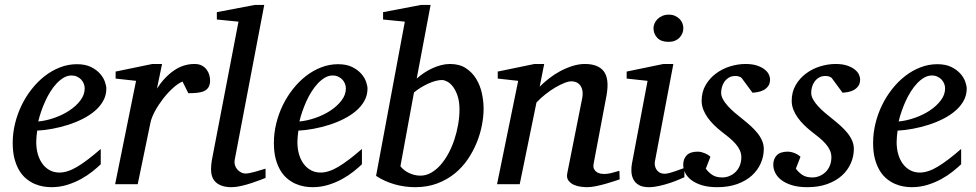

<svg xmlns="http://www.w3.org/2000/svg" viewBox="-20 -757 4010 789"><path d="M328.1 -394Q328.1 -403.8 324.2 -413.3Q320.3 -422.9 313.5 -430.2Q306.6 -437.5 296.4 -442.1Q286.1 -446.8 273.9 -446.8Q257.3 -446.8 242.2 -438Q227.1 -429.2 213.1 -414.6Q199.2 -399.9 187.3 -380.9Q175.3 -361.8 165.8 -340.8Q156.2 -319.8 148.9 -298.3Q141.6 -276.9 137.2 -257.8Q168.9 -260.7 202.9 -272.5Q236.8 -284.2 264.6 -302.5Q292.5 -320.8 310.3 -344.2Q328.1 -367.7 328.1 -394ZM417 -393.1Q417 -365.7 404.3 -342.8Q391.6 -319.8 369.9 -301.3Q348.1 -282.7 319.6 -268.3Q291 -253.9 259.5 -243.9Q228 -233.9 195.3 -227.8Q162.6 -221.7 132.8 -220.2Q131.3 -210.4 130.1 -196.8Q128.9 -183.1 128.9 -173.8Q128.9 -146.5 135.5 -123.5Q142.1 -100.6 154.5 -83.7Q167 -66.9 184.6 -57.4Q202.1 -47.9 224.1 -47.9Q257.8 -47.9 298.3 -72.3Q338.9 -96.7 394 -145V-82Q379.9 -68.4 359.4 -52Q338.9 -35.6 312.7 -21.2Q286.6 -6.8 255.9 2.7Q225.1 12.2 190.9 12.2Q175.8 12.2 158 9.3Q140.1 6.3 122.6 -1.2Q105 -8.8 88.6 -22Q72.3 -35.2 59.8 -55.4Q47.4 -75.7 39.8 -103.8Q32.2 -131.8 32.2 -169.9Q32.2 -209.5 41.7 -248.8Q51.3 -288.1 68.6 -324Q85.9 -359.9 110.4 -390.9Q134.8 -421.9 164.1 -444.6Q193.4 -467.3 226.8 -480.2Q260.3 -493.2 295.9 -493.2Q330.6 -493.2 353.8 -481.7Q377 -470.2 391.1 -454.1Q405.3 -438 411.1 -420.9Q417 -403.8 417 -393.1Z M843.3 -426.8Q843.3 -409.2 836.9 -398.7Q830.6 -388.2 818.8 -382.8Q807.1 -377.4 790.8 -375.7Q774.4 -374 753.9 -374L730 -421.9Q711.4 -414.1 690.2 -394.8Q668.9 -375.5 649.9 -350.8Q630.9 -326.2 616.7 -300Q602.5 -273.9 598.1 -252L545.9 0H453.1L539.1 -424.8L455.1 -434.1V-462.9L606 -494.1H646L625 -393.1Q655.8 -440.4 694.8 -467.3Q733.9 -494.1 779.3 -494.1Q797.4 -494.1 809.6 -487.5Q821.8 -481 829.3 -470.7Q836.9 -460.4 840.1 -448.7Q843.3 -437 843.3 -426.8Z M1071.3 -25.9Q1065.4 -23.4 1049.3 -17.3Q1033.2 -11.2 1013.2 -4.6Q993.2 2 971.4 7.1Q949.7 12.2 932.1 12.2Q909.2 12.2 893.1 6.8Q877 1.5 866.7 -8.3Q856.4 -18.1 851.8 -31.5Q847.2 -44.9 847.2 -61Q847.2 -76.2 850.1 -96.2L960 -668L871.1 -676.8V-707L1027.3 -736.8H1065.9L944.3 -99.1Q942.4 -88.9 945.3 -78.9Q948.2 -68.8 954.6 -61.3Q960.9 -53.7 970.2 -48.8Q979.5 -43.9 990.2 -43.9Q997.6 -43.9 1009.5 -46.6Q1021.5 -49.3 1033.7 -52.7Q1045.9 -56.2 1056.4 -59.6Q1066.9 -63 1071.3 -64Z M1401.4 -394Q1401.4 -403.8 1397.5 -413.3Q1393.6 -422.9 1386.7 -430.2Q1379.9 -437.5 1369.6 -442.1Q1359.4 -446.8 1347.2 -446.8Q1330.6 -446.8 1315.4 -438Q1300.3 -429.2 1286.4 -414.6Q1272.5 -399.9 1260.5 -380.9Q1248.5 -361.8 1239 -340.8Q1229.5 -319.8 1222.2 -298.3Q1214.8 -276.9 1210.4 -257.8Q1242.2 -260.7 1276.1 -272.5Q1310.1 -284.2 1337.9 -302.5Q1365.7 -320.8 1383.5 -344.2Q1401.4 -367.7 1401.4 -394ZM1490.2 -393.1Q1490.2 -365.7 1477.5 -342.8Q1464.8 -319.8 1443.1 -301.3Q1421.4 -282.7 1392.8 -268.3Q1364.3 -253.9 1332.8 -243.9Q1301.3 -233.9 1268.6 -227.8Q1235.8 -221.7 1206.1 -220.2Q1204.6 -210.4 1203.4 -196.8Q1202.1 -183.1 1202.1 -173.8Q1202.1 -146.5 1208.7 -123.5Q1215.3 -100.6 1227.8 -83.7Q1240.2 -66.9 1257.8 -57.4Q1275.4 -47.9 1297.4 -47.9Q1331.1 -47.9 1371.6 -72.3Q1412.1 -96.7 1467.3 -145V-82Q1453.1 -68.4 1432.6 -52Q1412.1 -35.6 1386 -21.2Q1359.9 -6.8 1329.1 2.7Q1298.3 12.2 1264.2 12.2Q1249 12.2 1231.2 9.3Q1213.4 6.3 1195.8 -1.2Q1178.2 -8.8 1161.9 -22Q1145.5 -35.2 1133.1 -55.4Q1120.6 -75.7 1113 -103.8Q1105.5 -131.8 1105.5 -169.9Q1105.5 -209.5 1115 -248.8Q1124.5 -288.1 1141.8 -324Q1159.2 -359.9 1183.6 -390.9Q1208 -421.9 1237.3 -444.6Q1266.6 -467.3 1300 -480.2Q1333.5 -493.2 1369.1 -493.2Q1403.8 -493.2 1427 -481.7Q1450.2 -470.2 1464.4 -454.1Q1478.5 -438 1484.4 -420.9Q1490.2 -403.8 1490.2 -393.1Z M1868.2 -306.2Q1868.2 -339.8 1860.4 -363Q1852.5 -386.2 1841.3 -400.9Q1830.1 -415.5 1817.6 -421.9Q1805.2 -428.2 1796.4 -428.2Q1784.2 -428.2 1769.5 -424.3Q1754.9 -420.4 1739.5 -413.3Q1724.1 -406.2 1709 -397Q1693.8 -387.7 1681.2 -377L1625.5 -74.2Q1630.4 -66.9 1638.7 -60.1Q1647 -53.2 1657.7 -47.6Q1668.5 -42 1681.2 -38.6Q1693.8 -35.2 1707.5 -35.2Q1730.5 -35.2 1751.2 -46.9Q1772 -58.6 1789.8 -78.6Q1807.6 -98.6 1822.3 -125.5Q1836.9 -152.3 1846.9 -182.4Q1856.9 -212.4 1862.5 -244.4Q1868.2 -276.4 1868.2 -306.2ZM1967.3 -310.1Q1967.3 -278.8 1960.4 -242.9Q1953.6 -207 1939.2 -171.4Q1924.8 -135.7 1902.3 -102.5Q1879.9 -69.3 1848.6 -43.9Q1817.4 -18.6 1776.9 -3.2Q1736.3 12.2 1685.5 12.2Q1643.1 12.2 1601.8 0.5Q1560.5 -11.2 1525.4 -34.2L1643.6 -668L1554.2 -676.8V-707L1710.4 -736.8H1749.5L1692.4 -434.1Q1706.1 -446.3 1722.4 -457.3Q1738.8 -468.3 1756.3 -476.3Q1773.9 -484.4 1792.5 -489.3Q1811 -494.1 1829.1 -494.1Q1867.7 -494.1 1894 -477.1Q1920.4 -460 1936.8 -433.1Q1953.1 -406.2 1960.2 -373.8Q1967.3 -341.3 1967.3 -310.1Z M2526.4 -20Q2520 -17.6 2504.2 -12.5Q2488.3 -7.3 2468.8 -1.7Q2449.2 3.9 2428.7 8.1Q2408.2 12.2 2392.6 12.2Q2383.8 12.2 2368.4 10.5Q2353 8.8 2338.9 2.7Q2324.7 -3.4 2315.9 -15.1Q2307.1 -26.9 2311.5 -46.9L2372.6 -354Q2376 -374 2372.8 -387.2Q2369.6 -400.4 2362.5 -408.4Q2355.5 -416.5 2346.2 -419.7Q2336.9 -422.9 2328.6 -422.9Q2316.4 -422.9 2298.6 -415.8Q2280.8 -408.7 2261 -397Q2241.2 -385.3 2221.2 -369.4Q2201.2 -353.5 2184.6 -335.9L2115.7 0H2022.5L2109.4 -424.8L2025.4 -434.1V-462.9L2176.3 -494.1H2216.3L2197.8 -400.9Q2214.4 -417.5 2235.8 -434.3Q2257.3 -451.2 2281.7 -464.4Q2306.2 -477.5 2332.3 -485.8Q2358.4 -494.1 2383.3 -494.1Q2438 -494.1 2461.2 -463.9Q2484.4 -433.6 2472.7 -366.2L2419.4 -84Q2417 -69.8 2421.6 -61.5Q2426.3 -53.2 2433.8 -48.8Q2441.4 -44.4 2449.7 -43.2Q2458 -42 2462.4 -42Q2476.1 -42 2492.2 -45.9Q2508.3 -49.8 2525.4 -55.2Z M2792.5 -28.8Q2786.6 -26.4 2771 -19.5Q2755.4 -12.7 2734.4 -5.6Q2713.4 1.5 2690.2 6.8Q2667 12.2 2646.5 12.2Q2620.6 12.2 2605.5 3.4Q2590.3 -5.4 2583 -19.5Q2575.7 -33.7 2574.7 -51.3Q2573.7 -68.8 2577.1 -85.9L2641.1 -424.8L2555.2 -434.1V-462.9L2706.1 -494.1H2747.1L2671.4 -94.2Q2669.4 -84 2671.6 -74.7Q2673.8 -65.4 2679 -58.3Q2684.1 -51.3 2692.1 -47.1Q2700.2 -43 2710.4 -43Q2719.2 -43 2731.2 -46.1Q2743.2 -49.3 2755.1 -53.5Q2767.1 -57.6 2777.3 -61.5Q2787.6 -65.4 2792.5 -66.9ZM2788.1 -641.1Q2788.1 -629.9 2783.9 -619.9Q2779.8 -609.9 2772.2 -602.1Q2764.6 -594.2 2753.4 -589.6Q2742.2 -585 2727.5 -585Q2696.8 -585 2681.2 -601.3Q2665.5 -617.7 2665.5 -641.1Q2665.5 -650.9 2669.7 -660.6Q2673.8 -670.4 2681.9 -678.5Q2689.9 -686.5 2701.7 -691.7Q2713.4 -696.8 2728.5 -696.8Q2742.7 -696.8 2753.7 -691.9Q2764.6 -687 2772.5 -679.2Q2780.3 -671.4 2784.2 -661.4Q2788.1 -651.4 2788.1 -641.1Z M3144.5 -431.2Q3144.5 -413.6 3136.7 -403.1Q3128.9 -392.6 3117.7 -386.7Q3106.4 -380.9 3094 -378.7Q3081.5 -376.5 3072.3 -376L3027.3 -437Q3024.4 -439.5 3018.1 -442.1Q3011.7 -444.8 3002.4 -444.8Q2985.8 -444.8 2974.6 -437.7Q2963.4 -430.7 2956.3 -420.2Q2949.2 -409.7 2946.3 -397.7Q2943.4 -385.7 2943.4 -376Q2943.4 -362.3 2951.2 -348.4Q2959 -334.5 2971.7 -320.6Q2984.4 -306.6 3000.2 -293.2Q3016.1 -279.8 3032.2 -267.1Q3048.8 -253.9 3064.2 -240Q3079.6 -226.1 3091.8 -211.2Q3104 -196.3 3111.3 -179.7Q3118.7 -163.1 3118.7 -145Q3118.7 -114.3 3106.2 -85.9Q3093.8 -57.6 3069.6 -35.6Q3045.4 -13.7 3009.5 -0.7Q2973.6 12.2 2927.2 12.2Q2891.1 12.2 2864.7 4.2Q2838.4 -3.9 2821.3 -16.8Q2804.2 -29.8 2795.9 -46.4Q2787.6 -63 2787.6 -80.1Q2787.6 -104 2802 -118.9Q2816.4 -133.8 2847.2 -133.8Q2856.4 -133.8 2864.7 -131.3Q2873 -128.9 2879.9 -125.7Q2886.7 -122.6 2891.8 -118.9Q2897 -115.2 2899.4 -112.8L2880.4 -64Q2891.1 -48.8 2907 -38.3Q2922.9 -27.8 2948.2 -27.8Q2963.4 -27.8 2977.5 -33.7Q2991.7 -39.6 3002.7 -50.3Q3013.7 -61 3020 -76.4Q3026.4 -91.8 3026.4 -110.8Q3026.4 -126 3020.3 -139.4Q3014.2 -152.8 3003.2 -165.5Q2992.2 -178.2 2977.3 -190.7Q2962.4 -203.1 2944.3 -216.8Q2928.7 -229 2914.3 -243.2Q2899.9 -257.3 2888.4 -273.2Q2877 -289.1 2870.1 -306.6Q2863.3 -324.2 2863.3 -342.8Q2863.3 -379.4 2879.9 -407.7Q2896.5 -436 2922.6 -455.3Q2948.7 -474.6 2980.7 -484.4Q3012.7 -494.1 3043.5 -494.1Q3071.8 -494.1 3091.1 -487.5Q3110.4 -481 3122.3 -471.4Q3134.3 -461.9 3139.4 -450.9Q3144.5 -439.9 3144.5 -431.2Z M3514.6 -431.2Q3514.6 -413.6 3506.8 -403.1Q3499 -392.6 3487.8 -386.7Q3476.6 -380.9 3464.1 -378.7Q3451.7 -376.5 3442.4 -376L3397.5 -437Q3394.5 -439.5 3388.2 -442.1Q3381.8 -444.8 3372.6 -444.8Q3356 -444.8 3344.7 -437.7Q3333.5 -430.7 3326.4 -420.2Q3319.3 -409.7 3316.4 -397.7Q3313.5 -385.7 3313.5 -376Q3313.5 -362.3 3321.3 -348.4Q3329.1 -334.5 3341.8 -320.6Q3354.5 -306.6 3370.4 -293.2Q3386.2 -279.8 3402.3 -267.1Q3418.9 -253.9 3434.3 -240Q3449.7 -226.1 3461.9 -211.2Q3474.1 -196.3 3481.4 -179.7Q3488.8 -163.1 3488.8 -145Q3488.8 -114.3 3476.3 -85.9Q3463.9 -57.6 3439.7 -35.6Q3415.5 -13.7 3379.6 -0.7Q3343.8 12.2 3297.4 12.2Q3261.2 12.2 3234.9 4.2Q3208.5 -3.9 3191.4 -16.8Q3174.3 -29.8 3166 -46.4Q3157.7 -63 3157.7 -80.1Q3157.7 -104 3172.1 -118.9Q3186.5 -133.8 3217.3 -133.8Q3226.6 -133.8 3234.9 -131.3Q3243.2 -128.9 3250 -125.7Q3256.8 -122.6 3262 -118.9Q3267.1 -115.2 3269.5 -112.8L3250.5 -64Q3261.2 -48.8 3277.1 -38.3Q3293 -27.8 3318.4 -27.8Q3333.5 -27.8 3347.7 -33.7Q3361.8 -39.6 3372.8 -50.3Q3383.8 -61 3390.1 -76.4Q3396.5 -91.8 3396.5 -110.8Q3396.5 -126 3390.4 -139.4Q3384.3 -152.8 3373.3 -165.5Q3362.3 -178.2 3347.4 -190.7Q3332.5 -203.1 3314.5 -216.8Q3298.8 -229 3284.4 -243.2Q3270 -257.3 3258.5 -273.2Q3247.1 -289.1 3240.2 -306.6Q3233.4 -324.2 3233.4 -342.8Q3233.4 -379.4 3250 -407.7Q3266.6 -436 3292.7 -455.3Q3318.8 -474.6 3350.8 -484.4Q3382.8 -494.1 3413.6 -494.1Q3441.9 -494.1 3461.2 -487.5Q3480.5 -481 3492.4 -471.4Q3504.4 -461.9 3509.5 -450.9Q3514.6 -439.9 3514.6 -431.2Z M3863.8 -394Q3863.8 -403.8 3859.9 -413.3Q3856 -422.9 3849.1 -430.2Q3842.3 -437.5 3832 -442.1Q3821.8 -446.8 3809.6 -446.8Q3793 -446.8 3777.8 -438Q3762.7 -429.2 3748.8 -414.6Q3734.9 -399.9 3722.9 -380.9Q3710.9 -361.8 3701.4 -340.8Q3691.9 -319.8 3684.6 -298.3Q3677.2 -276.9 3672.9 -257.8Q3704.6 -260.7 3738.5 -272.5Q3772.5 -284.2 3800.3 -302.5Q3828.1 -320.8 3845.9 -344.2Q3863.8 -367.7 3863.8 -394ZM3952.6 -393.1Q3952.6 -365.7 3939.9 -342.8Q3927.2 -319.8 3905.5 -301.3Q3883.8 -282.7 3855.2 -268.3Q3826.7 -253.9 3795.2 -243.9Q3763.7 -233.9 3731 -227.8Q3698.2 -221.7 3668.5 -220.2Q3667 -210.4 3665.8 -196.8Q3664.6 -183.1 3664.6 -173.8Q3664.6 -146.5 3671.1 -123.5Q3677.7 -100.6 3690.2 -83.7Q3702.6 -66.9 3720.2 -57.4Q3737.8 -47.9 3759.8 -47.9Q3793.5 -47.9 3834 -72.3Q3874.5 -96.7 3929.7 -145V-82Q3915.5 -68.4 3895 -52Q3874.5 -35.6 3848.4 -21.2Q3822.3 -6.8 3791.5 2.7Q3760.7 12.2 3726.6 12.2Q3711.4 12.2 3693.6 9.3Q3675.8 6.3 3658.2 -1.2Q3640.6 -8.8 3624.3 -22Q3607.9 -35.2 3595.5 -55.4Q3583 -75.7 3575.4 -103.8Q3567.9 -131.8 3567.9 -169.9Q3567.9 -209.5 3577.4 -248.8Q3586.9 -288.1 3604.2 -324Q3621.6 -359.9 3646 -390.9Q3670.4 -421.9 3699.7 -444.6Q3729 -467.3 3762.5 -480.2Q3795.9 -493.2 3831.5 -493.2Q3866.2 -493.2 3889.4 -481.7Q3912.6 -470.2 3926.8 -454.1Q3940.9 -438 3946.8 -420.9Q3952.6 -403.8 3952.6 -393.1Z"/></svg>

Font: Charis SIL CyrE
Style: Italic
Weight: 400
Italic angle: -11°
Foundry: SIL International
Version: Version 5.000